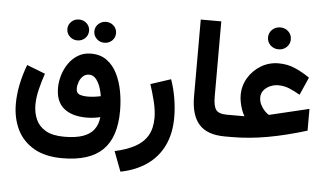

<svg xmlns="http://www.w3.org/2000/svg" viewBox="-60 -787 1964 1154"><g transform="rotate(5 922.5 -210.5)"><path d="M474.8 -560.9Q474.8 -534.6 494 -516.2Q513.1 -497.8 540.2 -497.8Q567.8 -497.8 586.8 -516.1Q605.7 -534.5 605.7 -560.9Q605.7 -587.4 586.8 -605.6Q568 -623.8 540.3 -623.8Q513.2 -623.8 494 -605.5Q474.8 -587.2 474.8 -560.9ZM312.1 -560.9Q312.1 -534.6 331.2 -516.2Q350.3 -497.8 377.4 -497.8Q405.1 -497.8 424 -516.1Q443 -534.5 443 -560.9Q443 -587.4 424.1 -605.6Q405.2 -623.8 377.5 -623.8Q350.4 -623.8 331.2 -605.5Q312.1 -587.2 312.1 -560.9ZM349.3 215.5Q512.9 215.5 591.7 138.6Q670.5 61.8 670.5 -98.3Q670.5 -157.9 659.7 -216.1Q648.8 -274.2 625.2 -321.7Q601.6 -369.1 562.7 -397.4Q523.8 -425.8 467.4 -425.8Q423.1 -425.8 389.2 -405.3Q355.3 -384.9 332.6 -351.7Q309.8 -318.5 298.3 -279.8Q286.8 -241.2 286.8 -204.4Q286.8 -120.6 335.8 -80.6Q384.7 -40.5 471.5 -40.5Q494.8 -40.5 515.5 -43.1Q536.3 -45.7 555.4 -50.4Q551.1 -5.8 528.3 24.6Q505.6 55 461.7 70.5Q417.8 85.9 349.3 85.9Q278.6 85.9 237.3 62Q196.1 38.1 178.3 -1.9Q160.4 -41.8 160.4 -89.9Q160.4 -133.1 172.2 -182.1Q183.9 -231.1 201.1 -281.3L90.4 -324.1Q67.5 -264.4 55.1 -203.7Q42.7 -143 42.7 -85.9Q42.7 -0.7 75.4 67.5Q108.1 135.7 176.2 175.6Q244.2 215.5 349.3 215.5ZM469.3 -166.9Q439.1 -166.9 419.3 -174.5Q399.5 -182.2 399.5 -209.4Q399.5 -228.8 407 -249.5Q414.5 -270.2 429.5 -284.5Q444.6 -298.8 466.5 -298.8Q485.4 -298.8 499.2 -287.1Q512.9 -275.3 522.8 -256.7Q532.6 -238.1 538.5 -216.6Q544.4 -195.1 547.4 -176.2Q528.6 -171.9 508.7 -169.4Q488.9 -166.9 469.3 -166.9Z M704.4 265.7Q796.7 247.3 862.5 201.3Q928.3 155.4 963.3 82.9Q998.3 10.4 998.3 -87.2Q998.3 -142.5 988.4 -201.9Q978.5 -261.3 959.6 -314.4L837.8 -274.5Q853.9 -226.5 867.2 -172.7Q880.4 -118.8 880.4 -74.5Q880.4 -10.1 855.1 33Q829.8 76.1 780.3 102.9Q730.9 129.6 658.8 145.4Z M1105.8 -687.2V-222.6Q1105.8 -110.4 1155.4 -55.2Q1204.9 0 1311.1 0H1322.8V-131.2H1311.1Q1262.8 -131.2 1246.2 -154Q1229.7 -176.8 1229.7 -232V-687.2Z M1517.9 -615.9Q1517.9 -587.9 1537.9 -568.8Q1558 -549.7 1586.9 -549.7Q1615.8 -549.7 1635.6 -568.8Q1655.5 -587.8 1655.5 -615.8Q1655.5 -643.7 1635.7 -662.8Q1615.9 -681.9 1587 -681.9Q1558 -681.9 1538 -662.9Q1517.9 -643.9 1517.9 -615.9ZM1418.2 -131.2H1304.7V0H1353.6Q1406.4 0 1460.3 -5.1Q1514.2 -10.1 1570 -20.1Q1625.8 -30.2 1684.1 -44.7Q1742.3 -59.2 1803.5 -78V-209.3L1571.8 -154Q1569.2 -153.2 1566.7 -152.7Q1564.1 -152.2 1562.3 -152.5Q1552.7 -157.8 1538.4 -172.2Q1524.2 -186.6 1513.4 -207.7Q1502.7 -228.7 1502.7 -252.3Q1502.7 -277.9 1518 -296.1Q1533.3 -314.4 1556.7 -324.4Q1580.2 -334.5 1604.4 -334.5Q1640.5 -334.5 1672.1 -321.3Q1703.6 -308.2 1736.8 -288.6L1784 -396.1Q1737 -428.3 1692.2 -447.1Q1647.5 -465.9 1595.7 -465.9Q1537.8 -465.9 1489.7 -437.2Q1441.7 -408.4 1413 -360.7Q1384.3 -312.9 1384.3 -256Q1384.3 -236.3 1388.6 -213.5Q1392.9 -190.7 1400.5 -169.2Q1408.2 -147.8 1418.2 -131.2Z"/></g></svg>

Font: Vazirmatn RD NL
Style: Regular
Weight: 400
Designer: Saber Rastikerdar
Foundry: Saber Rastikerdar
Version: Version 32.101